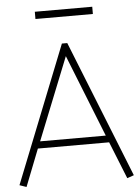

<svg xmlns="http://www.w3.org/2000/svg" viewBox="-58 -902 687 953"><g transform="rotate(-5 285.5 -425.5)"><path d="M122.1 -213.9H449.2L286.1 -624ZM107.9 -179.2 35.2 5.9 1 -5.9 272 -688H298.8L570.8 -5.9L537.1 5.9L462.9 -179.2ZM438 -820.8H151.9V-856.9H438Z"/></g></svg>

Font: RawengulkSans
Style: Regular
Weight: 500
Designer: gluk (gluksza@wp.pl)
Foundry: gluk (gluksza@wp.pl)
Version: Version 0.94